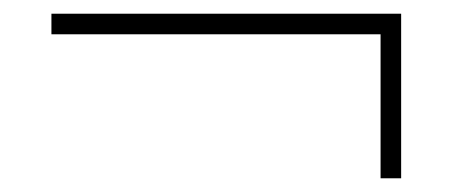

<svg xmlns="http://www.w3.org/2000/svg" viewBox="-20 -324 660 280"><path d="M535 -274H55V-304H565V-64H535Z"/></svg>

Font: Nyght Serif Light
Style: Regular
Weight: 300
Designer: Maksym Kobuzan
Version: Version 0.410